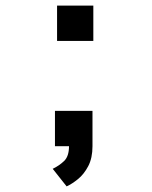

<svg xmlns="http://www.w3.org/2000/svg" viewBox="-20 -520 540 683"><path d="M183 -500H312V-374.5H183ZM175.5 0V-125.5H309V0Q309 42 294 70.8Q279 99.5 257.5 117Q236 134.5 217 143L167.5 80.5Q190.5 69.5 208 52.8Q225.5 36 225.5 0Z"/></svg>

Font: Trispace Medium
Style: Regular
Weight: 500
Designer: Tyler Finck
Foundry: Etcetera Type Company
Version: Version 1.210; ttfautohint (v1.8.3)